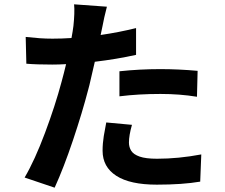

<svg xmlns="http://www.w3.org/2000/svg" viewBox="-20 -826 1040 889"><path d="M533 -380V-496Q626 -506 722 -506Q806 -506 895 -498L892 -378Q813 -391 723 -391Q621 -391 533 -380ZM610 -696V-572Q520 -552 419 -540Q407 -486 394 -432Q391 -422 389 -413Q361 -305 318 -177Q275 -49 233 43L94 -4Q141 -84 188.5 -211Q236 -338 265 -447Q276 -487 286 -529Q252 -527 222 -527Q149 -527 102 -531L99 -655Q136 -651 164 -649Q192 -647 223 -647Q267 -647 311 -650Q317 -682 320 -706Q323 -734 324 -761Q325 -788 323 -806L475 -795Q469 -773 463 -746Q457 -719 454 -702L446 -664Q529 -676 610 -696ZM472 -259 591 -248Q577 -199 577 -166Q577 -145 587.5 -128Q598 -111 626.5 -101Q655 -91 707 -91Q806 -91 912 -111L907 15Q825 29 706 29Q582 29 518.5 -12Q455 -53 455 -128Q455 -162 460.5 -196Q466 -230 472 -259Z"/></svg>

Font: Source Han Sans CN Bold
Style: Bold
Weight: 700
Designer: Ryoko NISHIZUKA 西塚涼子 (kana & ideographs); Paul D. Hunt (Latin, Greek & Cyrillic); Wenlong ZHANG 张文龙 (bopomofo); Sandoll 
Foundry: Adobe Systems Incorporated
Version: Version 1.00;May 30, 2023;FontCreator 11.5.0.2422 32-bit